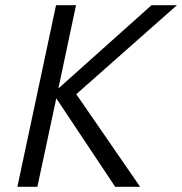

<svg xmlns="http://www.w3.org/2000/svg" viewBox="-20 -720 702 740"><path d="M47 0 196 -700H273L205 -379L564 -700H662L274 -357L520 0H424L197 -341L124 0Z"/></svg>

Font: Red Hat Mono
Style: Italic
Weight: 300
Italic angle: -12°
Monospace: yes
Designer: Pentagram, MCKL
Foundry: Pentagram, MCKL
Version: Version 1.023